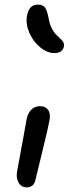

<svg xmlns="http://www.w3.org/2000/svg" viewBox="-20 -807 324 828"><path d="M214.8 -578.1Q183.6 -578.1 153.3 -603Q123 -627.9 106.7 -665.5Q90.3 -703.1 96.2 -736.8Q104 -787.1 143.1 -787.1Q164.6 -787.1 173.8 -774.9Q183.1 -762.7 189.9 -727.1Q193.4 -704.6 202.1 -687Q210.9 -669.4 220.5 -659.4Q230 -649.4 239 -641.4Q248 -633.3 252.9 -625Q257.8 -616.7 255.9 -606.9Q249 -578.1 214.8 -578.1ZM95.2 1Q70.8 1 59.6 -20.5Q48.3 -42 54.2 -70.8Q67.4 -139.2 78.9 -204.6Q90.3 -270 95.2 -294.9Q100.6 -319.8 115.5 -334.5Q130.4 -349.1 152.8 -349.1Q175.3 -349.1 187 -333.7Q198.7 -318.4 193.8 -290Q189.5 -263.2 163.1 -156Q136.7 -48.8 133.8 -35.2Q127.4 1 95.2 1Z"/></svg>

Font: Shantell Sans Irregular Bouncy
Style: Italic
Weight: 400
Italic angle: -11.31°
Designer: Stephen Nixon, Anya Danilova, Shantell Martin
Foundry: Arrow Type
Version: Version 1.006;[9816181b4]